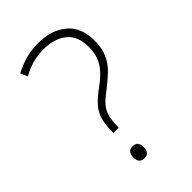

<svg xmlns="http://www.w3.org/2000/svg" viewBox="-215 -782 871 871"><g transform="rotate(-45 220.5 -346.5)"><path d="M203 -702Q289 -702 341.5 -658Q394 -614 394 -529Q394 -481 378.5 -446Q363 -411 334 -383.5Q305 -356 267 -327Q238 -306 221.5 -286Q205 -266 198.5 -240.5Q192 -215 192 -178V-172H158V-180Q158 -221 165 -250Q172 -279 190.5 -303Q209 -327 243 -353Q278 -378 303 -402Q328 -426 341.5 -455.5Q355 -485 355 -528Q355 -598 312.5 -631.5Q270 -665 202 -665Q165 -665 130.5 -655.5Q96 -646 65 -628L50 -662Q85 -681 123 -691.5Q161 -702 203 -702ZM176 9Q159 9 151 -1.5Q143 -12 143 -30Q143 -47 151 -57.5Q159 -68 176 -68Q195 -68 202.5 -57.5Q210 -47 210 -30Q210 -12 202.5 -1.5Q195 9 176 9Z"/></g></svg>

Font: Noto Sans Kannada ExtraLight
Style: Regular
Weight: 200
Designer: Jelle Bosma - Monotype Design Team
Foundry: Monotype Imaging Inc.
Version: Version 2.005; ttfautohint (v1.8.4.7-5d5b)